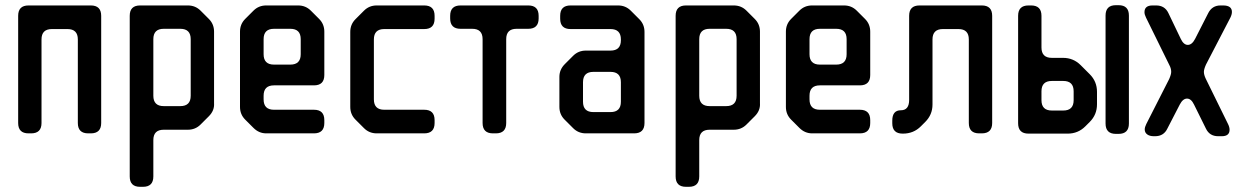

<svg xmlns="http://www.w3.org/2000/svg" viewBox="-20 -506 4778 740"><path d="M50 -32Q50 8 90 8H100Q140 8 140 -32V-354Q140 -394 180 -394H240Q280 -394 280 -354V-32Q280 8 320 8H330Q370 8 370 -32V-445Q370 -485 330 -485H90Q50 -485 50 -445Z M520 214H531Q571 214 571 174V34Q571 -6 611 -6H704Q733 -6 753 -26L785 -58Q807 -80 805 -108V-384Q805 -413 785 -433L753 -465Q733 -485 704 -485H520Q480 -485 480 -445V174Q480 214 520 214ZM571 -137V-355Q571 -395 611 -395H675Q715 -395 715 -355V-137Q715 -97 675 -97H611Q571 -97 571 -137Z M957 -13Q978 8 1006 8H1190Q1230 8 1230 -32V-43Q1230 -83 1190 -83H1036Q996 -83 996 -123V-137Q996 -177 1036 -177H1190Q1230 -177 1230 -217V-384Q1230 -413 1210 -433L1178 -465Q1158 -485 1129 -485H1006Q977 -485 957 -465L925 -433Q905 -413 905 -384V-94Q905 -65 925 -45ZM996 -297V-355Q996 -395 1036 -395H1099Q1139 -395 1139 -355V-297Q1139 -257 1099 -257H1036Q996 -257 996 -297Z M1383 -12Q1403 8 1432 8H1615Q1655 8 1655 -32V-43Q1655 -83 1615 -83H1461Q1421 -83 1421 -123V-354Q1421 -394 1461 -394H1615Q1655 -394 1655 -434V-445Q1655 -485 1615 -485H1432Q1403 -485 1383 -465L1350 -432Q1330 -412 1330 -383V-94Q1330 -65 1350 -45Z M1840 -32Q1840 8 1880 8H1891Q1931 8 1931 -32V-355Q1931 -395 1971 -395H2016Q2056 -395 2056 -435V-445Q2056 -485 2016 -485H1755Q1715 -485 1715 -445V-435Q1715 -395 1755 -395H1800Q1840 -395 1840 -355Z M2189 -12Q2209 8 2238 8H2424Q2464 8 2464 -32V-383Q2464 -412 2444 -432L2411 -465Q2391 -485 2362 -485H2179Q2139 -485 2139 -445V-434Q2139 -394 2179 -394H2333Q2373 -394 2373 -354V-351Q2373 -311 2333 -311H2238Q2209 -311 2189 -291L2157 -259Q2136 -238 2136 -210V-94Q2136 -65 2156 -45ZM2227 -114V-189Q2227 -229 2267 -229H2333Q2373 -229 2373 -189V-114Q2373 -74 2333 -74H2267Q2227 -74 2227 -114Z M2624 214H2635Q2675 214 2675 174V34Q2675 -6 2715 -6H2808Q2837 -6 2857 -26L2889 -58Q2911 -80 2909 -108V-384Q2909 -413 2889 -433L2857 -465Q2837 -485 2808 -485H2624Q2584 -485 2584 -445V174Q2584 214 2624 214ZM2675 -137V-355Q2675 -395 2715 -395H2779Q2819 -395 2819 -355V-137Q2819 -97 2779 -97H2715Q2675 -97 2675 -137Z M3061 -13Q3082 8 3110 8H3294Q3334 8 3334 -32V-43Q3334 -83 3294 -83H3140Q3100 -83 3100 -123V-137Q3100 -177 3140 -177H3294Q3334 -177 3334 -217V-384Q3334 -413 3314 -433L3282 -465Q3262 -485 3233 -485H3110Q3081 -485 3061 -465L3029 -433Q3009 -413 3009 -384V-94Q3009 -65 3029 -45ZM3100 -297V-355Q3100 -395 3140 -395H3203Q3243 -395 3243 -355V-297Q3243 -257 3203 -257H3140Q3100 -257 3100 -297Z M3419 -31Q3419 9 3459 9H3460Q3501 9 3529 -19L3546 -36Q3574 -64 3574 -103V-354Q3574 -394 3614 -394H3674Q3714 -394 3714 -354V-32Q3714 8 3754 8H3764Q3804 8 3804 -32V-445Q3804 -485 3764 -485H3524Q3484 -485 3484 -445V-121Q3484 -81 3452 -81Q3419 -81 3419 -41Z M3944 9H4095Q4135 9 4163 -19L4180 -36Q4208 -64 4208 -104V-152Q4208 -192 4180 -220L4145 -255Q4117 -283 4077 -283H4034Q3994 -283 3994 -323V-445Q3994 -485 3954 -485H3944Q3904 -485 3904 -445V-31Q3904 9 3944 9ZM3994 -120V-154Q3994 -194 4034 -194H4078Q4118 -194 4118 -154V-120Q4118 -80 4078 -80H4034Q3994 -80 3994 -120ZM4281 10H4291Q4331 10 4331 -30V-446Q4331 -486 4291 -486H4281Q4241 -486 4241 -446V-30Q4241 10 4281 10Z M4392 -7Q4392 5 4401.5 12Q4411 19 4427 19H4432Q4465 19 4479 -10L4527 -103Q4539 -126 4555 -126Q4571 -126 4582 -103L4628 -10Q4642 19 4675 19H4689Q4719 19 4719 -6Q4719 -16 4713 -28L4627 -203Q4620 -218 4620 -229Q4620 -239 4628 -257L4722 -438Q4728 -450 4728 -460Q4728 -485 4694 -485H4684Q4652 -485 4637 -456L4586 -356Q4574 -333 4558 -333Q4542 -333 4531 -356L4483 -456Q4469 -485 4436 -485H4422Q4391 -485 4391 -459Q4391 -450 4397 -438L4487 -255Q4494 -242 4494 -229Q4494 -219 4486 -201L4398 -28Q4392 -16 4392 -7Z"/></svg>

Font: WDXL Lubrifont SC
Style: Regular
Weight: 400
Designer: [WDXL Lubrifont] Copyright 2020-2022 (c) NightFurySL2001, Skr-ZERO; [ZCOOL QingKe HuangYou] Copyright 2018-2022 (c) The 
Version: Version 2.001;hotconv 1.1.1;makeotfexe 2.6.0